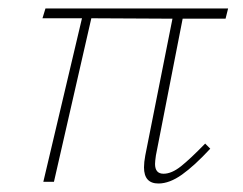

<svg xmlns="http://www.w3.org/2000/svg" viewBox="-20 -428 573 452"><path d="M347 -62Q345 -48 345 -42Q345 -19 365 -19Q384 -19 406 -36.5Q428 -54 463 -90L475 -78Q438 -38 408.5 -17Q379 4 353 4Q319 4 319 -34Q319 -46 322 -62L386 -384L195 -385L107 0H82L173 -385H80L87 -408H517L511 -384H410Z"/></svg>

Font: Ysabeau Extralight
Style: Italic
Weight: 200
Italic angle: -12°
Designer: Christian Thalmann (Catharsis Fonts)
Version: Version 0.003